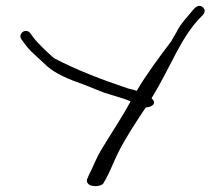

<svg xmlns="http://www.w3.org/2000/svg" viewBox="-20 -681 743 653"><path d="M53 -547 64 -532C72 -521 83 -508 98 -495L140 -456C168 -431 211 -412 266 -393L331 -367C363 -356 397 -348 423 -337C424 -337 424 -337 424 -336C394 -280 355 -223 323 -169C306 -141 295 -109 282 -85L276 -71C275 -66 275 -62 279 -57C289 -43 328 -46 333 -60L341 -74C354 -98 367 -131 380 -158C406 -211 442 -265 476 -316C492 -316 504 -324 504 -332C504 -337 501 -342 496 -346V-348C560 -451 594 -554 664 -624C669 -629 676 -635 676 -644C676 -653 667 -661 658 -661C649 -661 643 -654 638 -649C620 -626 593 -600 580 -571C575 -562 568 -552 562 -540C524 -490 479 -430 445 -372C437 -375 428 -377 416 -380C326 -410 238 -444 164 -483C141 -503 111 -531 94 -553L83 -568C68 -588 39 -566 53 -547Z"/></svg>

Font: Stray Cat
Style: SuExt
Weight: 400
Version: Version 1.0